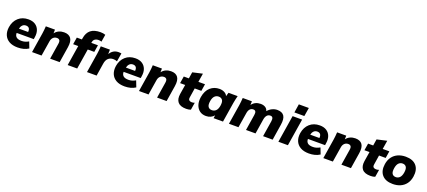

<svg xmlns="http://www.w3.org/2000/svg" viewBox="76 -2050 7492 3372"><g transform="rotate(20 3822.5 -364.5)"><path d="M299 11Q202 11 139 -25.5Q76 -62 49.5 -126.5Q23 -191 36 -275Q54 -387 128 -453Q202 -519 315 -519Q392 -519 443 -485.5Q494 -452 515 -393Q536 -334 523 -259L518 -224H198Q197 -175 227 -148Q257 -121 325 -121Q358 -121 390 -130Q422 -139 456 -159L501 -43Q458 -15 407 -2Q356 11 299 11ZM310 -402Q269 -402 244 -375.5Q219 -349 210 -308H382Q386 -356 367 -379Q348 -402 310 -402Z M567 0 626 -370Q636 -437 640 -508H811L809 -438Q839 -479 883.5 -499Q928 -519 980 -519Q1070 -519 1109 -464Q1148 -409 1130 -295L1083 0H905L952 -296Q959 -343 943.5 -363Q928 -383 896 -383Q853 -383 825.5 -356Q798 -329 791 -285L745 0Z M1233 0 1293 -377H1198L1219 -508H1314L1318 -533Q1334 -637 1398 -688.5Q1462 -740 1579 -740Q1632 -740 1672 -725L1650 -589Q1637 -594 1623.5 -596.5Q1610 -599 1593 -599Q1573 -599 1551.5 -592.5Q1530 -586 1514 -570Q1498 -554 1493 -526L1490 -508H1614L1593 -377H1471L1411 0Z M1594 0 1653 -369Q1658 -403 1661.5 -438.5Q1665 -474 1667 -508H1838L1836 -424Q1893 -519 1997 -519Q2012 -519 2025 -517.5Q2038 -516 2050 -514L2024 -357Q2004 -366 1988.5 -369Q1973 -372 1949 -372Q1897 -372 1859.5 -339.5Q1822 -307 1811 -236L1774 0Z M2298 11Q2201 11 2138 -25.5Q2075 -62 2048.5 -126.5Q2022 -191 2035 -275Q2053 -387 2127 -453Q2201 -519 2314 -519Q2391 -519 2442 -485.5Q2493 -452 2514 -393Q2535 -334 2522 -259L2517 -224H2197Q2196 -175 2226 -148Q2256 -121 2324 -121Q2357 -121 2389 -130Q2421 -139 2455 -159L2500 -43Q2457 -15 2406 -2Q2355 11 2298 11ZM2309 -402Q2268 -402 2243 -375.5Q2218 -349 2209 -308H2381Q2385 -356 2366 -379Q2347 -402 2309 -402Z M2566 0 2625 -370Q2635 -437 2639 -508H2810L2808 -438Q2838 -479 2882.5 -499Q2927 -519 2979 -519Q3069 -519 3108 -464Q3147 -409 3129 -295L3082 0H2904L2951 -296Q2958 -343 2942.5 -363Q2927 -383 2895 -383Q2852 -383 2824.5 -356Q2797 -329 2790 -285L2744 0Z M3449 11Q3339 11 3293.5 -43.5Q3248 -98 3263 -197L3292 -377H3197L3218 -508H3313L3332 -628L3517 -670L3491 -508H3615L3594 -377H3470L3443 -204Q3436 -162 3454 -146.5Q3472 -131 3502 -131Q3518 -131 3529.5 -133Q3541 -135 3557 -141L3535 -4Q3512 5 3490 8Q3468 11 3449 11Z M3818 11Q3748 11 3700 -25Q3652 -61 3631 -124.5Q3610 -188 3623 -272Q3644 -396 3715 -457.5Q3786 -519 3884 -519Q3938 -519 3979 -496.5Q4020 -474 4033 -437L4054 -508H4225Q4216 -474 4208.5 -439Q4201 -404 4195 -370L4136 0H3960L3969 -56Q3944 -25 3905.5 -7Q3867 11 3818 11ZM3883 -121Q3927 -121 3957.5 -151Q3988 -181 3999 -246Q4011 -322 3987 -354.5Q3963 -387 3917 -387Q3873 -387 3842.5 -357Q3812 -327 3801 -262Q3789 -186 3812.5 -153.5Q3836 -121 3883 -121Z M4247 0 4306 -370Q4316 -437 4320 -508H4491L4489 -439Q4548 -519 4654 -519Q4704 -519 4739.5 -498Q4775 -477 4788 -432Q4821 -473 4868 -496Q4915 -519 4964 -519Q5055 -519 5092 -464.5Q5129 -410 5110 -293L5064 0H4885L4932 -297Q4945 -383 4884 -383Q4844 -383 4820 -355Q4796 -327 4788 -278L4744 0H4566L4613 -297Q4627 -383 4565 -383Q4525 -383 4501 -355Q4477 -327 4470 -278L4425 0Z M5259 -580 5284 -740H5471L5445 -580ZM5171 0 5252 -508H5430L5349 0Z M5743 11Q5646 11 5583 -25.5Q5520 -62 5493.5 -126.5Q5467 -191 5480 -275Q5498 -387 5572 -453Q5646 -519 5759 -519Q5836 -519 5887 -485.5Q5938 -452 5959 -393Q5980 -334 5967 -259L5962 -224H5642Q5641 -175 5671 -148Q5701 -121 5769 -121Q5802 -121 5834 -130Q5866 -139 5900 -159L5945 -43Q5902 -15 5851 -2Q5800 11 5743 11ZM5754 -402Q5713 -402 5688 -375.5Q5663 -349 5654 -308H5826Q5830 -356 5811 -379Q5792 -402 5754 -402Z M6011 0 6070 -370Q6080 -437 6084 -508H6255L6253 -438Q6283 -479 6327.5 -499Q6372 -519 6424 -519Q6514 -519 6553 -464Q6592 -409 6574 -295L6527 0H6349L6396 -296Q6403 -343 6387.5 -363Q6372 -383 6340 -383Q6297 -383 6269.5 -356Q6242 -329 6235 -285L6189 0Z M6894 11Q6784 11 6738.5 -43.5Q6693 -98 6708 -197L6737 -377H6642L6663 -508H6758L6777 -628L6962 -670L6936 -508H7060L7039 -377H6915L6888 -204Q6881 -162 6899 -146.5Q6917 -131 6947 -131Q6963 -131 6974.5 -133Q6986 -135 7002 -141L6980 -4Q6957 5 6935 8Q6913 11 6894 11Z M7310 11Q7174 11 7108.5 -65Q7043 -141 7063 -272Q7076 -354 7118 -409Q7160 -464 7223.5 -491.5Q7287 -519 7365 -519Q7501 -519 7565.5 -443Q7630 -367 7610 -236Q7597 -154 7555.5 -99Q7514 -44 7451 -16.5Q7388 11 7310 11ZM7320 -121Q7362 -121 7392 -151Q7422 -181 7433 -246Q7445 -322 7422 -354.5Q7399 -387 7354 -387Q7311 -387 7281.5 -357Q7252 -327 7241 -262Q7229 -186 7251.5 -153.5Q7274 -121 7320 -121Z"/></g></svg>

Font: Mulish Black
Style: Italic
Weight: 900
Italic angle: -9°
Designer: Vernon Adams
Foundry: Vernon Adams
Version: Version 3.603; ttfautohint (v1.8.3)